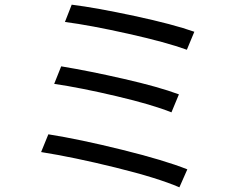

<svg xmlns="http://www.w3.org/2000/svg" viewBox="-20 -777 1040 822"><path d="M287 -757Q391 -744 556.5 -708.5Q722 -673 812 -641L780 -564Q692 -596 529 -632.5Q366 -669 258 -683ZM242 -493Q363 -473 511.5 -439Q660 -405 746 -373L714 -296Q632 -329 479.5 -365Q327 -401 212 -418ZM187 -202Q320 -181 502 -136Q684 -91 782 -52L748 25Q656 -15 475.5 -59.5Q295 -104 156 -126Z"/></svg>

Font: Noto Sans SC
Style: Regular
Weight: 400
Designer: Ryoko NISHIZUKA  (kana, bopomofo & ideographs); Paul D. Hunt (Latin, Greek & Cyrillic); Sandoll Communications , Soo-you
Foundry: Adobe
Version: Version 2.002;hotconv 1.0.116;makeotfexe 2.5.65601